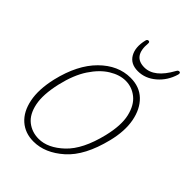

<svg xmlns="http://www.w3.org/2000/svg" viewBox="-181 -659 742 742"><g transform="rotate(45 190.0 -288.0)"><path d="M235 -432.5Q284 -432.5 315 -402.8Q346 -373 355.8 -322Q365.5 -271 349.5 -206.5Q322 -95 264.2 -43.8Q206.5 7.5 143.5 7.5Q97.5 7.5 66.2 -20Q35 -47.5 24.8 -98.2Q14.5 -149 30.5 -218.5Q55 -321.5 111 -377Q167 -432.5 235 -432.5ZM150.5 -14Q200.5 -14 249.8 -60.5Q299 -107 323.5 -208Q340 -277 329.5 -322Q319 -367 291.5 -389Q264 -411 229.5 -411Q197 -411 162.8 -390Q128.5 -369 100.2 -326.2Q72 -283.5 56.5 -217Q40.5 -147 49.8 -102Q59 -57 86.2 -35.5Q113.5 -14 150.5 -14ZM244 -498Q298 -498 340 -574.5Q344.5 -583 350.5 -583Q359 -583 356 -571Q343 -527 309.8 -498.5Q276.5 -470 236.5 -470Q196.5 -470 179.5 -499.5Q162.5 -529 173.5 -574.5Q175.5 -583 182.5 -583Q189.5 -583 189 -574.5Q182 -498 244 -498Z"/></g></svg>

Font: Fraunces 144pt S100 Thin
Style: Italic
Weight: 100
Italic angle: -16°
Version: Version 1.000; ttfautohint (v1.8.3)